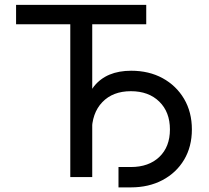

<svg xmlns="http://www.w3.org/2000/svg" viewBox="-20 -748 881 811"><path d="M47.9 -645.5V-727.5H597.7V-645.5H369.6V0H276.9V-645.5ZM480.5 43.5V-42.5H532.7Q608.4 -42.5 653.1 -85.2Q697.8 -127.9 697.8 -201.2Q697.8 -274.9 652.8 -318.8Q607.9 -362.8 532.7 -362.8Q456.5 -362.8 412.1 -316.4Q367.7 -270 367.7 -189.9H324.2Q324.2 -317.4 377 -383.3Q429.7 -449.2 534.2 -449.2Q609.4 -449.2 667 -417.7Q724.6 -386.2 757.6 -330.3Q790.5 -274.4 790.5 -201.2Q790.5 -128.4 757.6 -73.2Q724.6 -18.1 666.5 12.7Q608.4 43.5 532.7 43.5Z"/></svg>

Font: Inter
Style: Regular
Weight: 400
Designer: Rasmus Andersson
Foundry: rsms
Version: Version 4.001;git-9221beed3